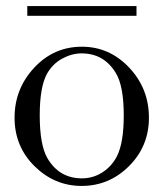

<svg xmlns="http://www.w3.org/2000/svg" viewBox="-20 -602 540 633"><path d="M70 -550V-582H430V-550ZM250 -448Q341 -448 406 -379Q471 -310 471 -214Q471 -120 405.5 -54.5Q340 11 249 11Q160 11 94 -54Q28 -119 28 -214Q28 -309 92.5 -378.5Q157 -448 250 -448ZM111 -222Q111 -125 136 -81Q175 -14 250 -14Q287 -14 318 -34Q349 -54 366 -88Q388 -132 388 -222Q388 -318 362 -361Q323 -426 249 -426Q217 -426 185.5 -409Q154 -392 135 -359Q111 -315 111 -222Z"/></svg>

Font: CMU Serif
Style: Roman
Weight: 500
Version: Version 0.7.0